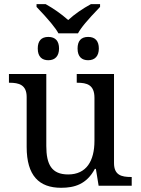

<svg xmlns="http://www.w3.org/2000/svg" viewBox="-20 -891 675 921"><path d="M526.9 -108.9V-536.1H348.1V-494.1H351.1C396.5 -494.1 433.1 -484.4 433.1 -421.9V-215.8C433.1 -119.6 395 -54.2 307.1 -54.2C227.5 -54.2 202.1 -102.1 202.1 -190.9V-536.1H22.9V-494.1H25.9C70.3 -494.1 107.9 -484.4 107.9 -425.8V-186C107.9 -47.9 168 9.8 272.9 9.8C336.4 9.8 395 -6.3 435.1 -81.1H439.9L453.1 0H611.8V-42H608.9C563.5 -42 526.9 -50.3 526.9 -108.9ZM155.3 -857.9C214.4 -795.9 246.6 -756.8 260.3 -731H354C361.3 -744.1 372.6 -760.7 388.7 -779.8C404.8 -798.8 428.2 -825.2 460 -857.9V-871.1H416C377.4 -850.1 338.9 -824.2 307.1 -794.9C273.9 -824.2 236.8 -850.1 199.2 -871.1H155.3ZM161.1 -658.2C161.1 -617.7 182.6 -602.1 211.9 -602.1C245.6 -602.1 263.2 -623.5 263.2 -658.2C263.2 -692.9 247.1 -713.9 211.9 -713.9C177.2 -713.9 161.1 -693.8 161.1 -658.2ZM352.1 -658.2C352.1 -617.7 373.5 -602.1 402.8 -602.1C436.5 -602.1 454.1 -623.5 454.1 -658.2C454.1 -692.9 438 -713.9 402.8 -713.9C368.2 -713.9 352.1 -693.8 352.1 -658.2Z"/></svg>

Font: The Erased English
Style: Regular
Weight: 400
Designer: Monotype Design team + ligartures altered by 180 Amsterdam
Foundry: Monotype Imaging Inc.
Version: Version 1.030;Glyphs 3.1.2 (3151)